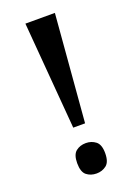

<svg xmlns="http://www.w3.org/2000/svg" viewBox="-139 -772 598 838"><g transform="rotate(-20 159.5 -353.5)"><path d="M132 -216 91 -714H228L187 -216ZM160 7Q133 7 114 -8Q95 -23 95 -64Q95 -104 114 -119Q133 -134 160 -134Q186 -134 205.5 -119Q225 -104 225 -64Q225 -23 205.5 -8Q186 7 160 7Z"/></g></svg>

Font: Noto Serif Condensed SemiBold
Style: Regular
Weight: 600
Width: 3
Designer: Monotype Design Team
Foundry: Monotype Imaging Inc.
Version: Version 2.013